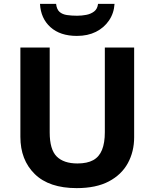

<svg xmlns="http://www.w3.org/2000/svg" viewBox="-20 -959 796 989"><path d="M671 -252Q671 -178 638.5 -118.5Q606 -59 540.5 -24.5Q475 10 375 10Q233 10 159 -62.5Q85 -135 85 -254V-714H236V-277Q236 -189 272 -153Q308 -117 379 -117Q429 -117 460 -134Q491 -151 505.5 -187Q520 -223 520 -278V-714H671ZM570 -939Q567 -891 541.5 -853.5Q516 -816 474 -795Q432 -774 376 -774Q290 -774 240 -819Q190 -864 186 -939H269Q272 -911 286.5 -898Q301 -885 325 -881.5Q349 -878 377 -878Q401 -878 424.5 -882.5Q448 -887 465 -900Q482 -913 485 -939Z"/></svg>

Font: Noto Sans Telugu
Style: Regular
Weight: 400
Designer: Jelle Bosma - Monotype Design Team
Foundry: Monotype Imaging Inc.
Version: Version 2.003